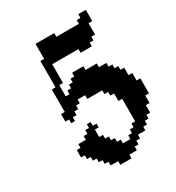

<svg xmlns="http://www.w3.org/2000/svg" viewBox="-280 -1167 1453 1584"><g transform="rotate(-30 446.5 -375.0)"><path d="M392.9 214.3V250H500V214.3H571.4V178.6H607.1V142.9H642.9V107.1H714.3V71.4H750V35.7H785.7V0H821.4V-71.4H857.1V-142.9H892.9V-285.7H857.1V-357.1H821.4V-428.6H785.7V-464.3H750V-500H714.3V-535.7H642.9V-571.4H535.7V-607.1H428.6V-571.4H392.9V-535.7H357.1V-500H321.4V-464.3H285.7V-571.4H321.4V-750H571.4V-714.3H678.6V-750H714.3V-785.7H750V-892.9H785.7V-1000H714.3V-964.3H678.6V-928.6H464.3V-964.3H285.7V-821.4H250V-571.4H214.3V-357.1H178.6V-285.7H214.3V-250H250V-285.7H285.7V-321.4H321.4V-357.1H357.1V-392.9H428.6V-357.1H571.4V-321.4H607.1V-285.7H642.9V-214.3H678.6V0H642.9V35.7H607.1V71.4H571.4V107.1H500V71.4H464.3V35.7H428.6V0H392.9V-35.7H357.1V-107.1H392.9V-142.9H357.1V-178.6H321.4V-142.9H285.7V-107.1H250V-71.4H178.6V-35.7H142.9V35.7H178.6V71.4H214.3V107.1H250V142.9H285.7V178.6H321.4V214.3Z"/></g></svg>

Font: Gossip High Pixel
Style: Regular
Weight: 500
Width: 7
Designer: Deborah Khodanovich
Version: Version 1.001;Glyphs 3.3.1 (3343)